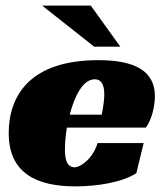

<svg xmlns="http://www.w3.org/2000/svg" viewBox="-20 -655 587 683"><path d="M499 -201C520 -230 531 -277 531 -313C531 -401 462 -441 330 -441C85 -441 11 -313 11 -181C11 -36 115 8 248 8C321 8 413 -5 465 -39L491 -146H327C311 -92 268 -60 245 -60C214 -60 211 -98 211 -123C211 -144 213 -172 218 -201ZM351 -320C351 -290 342 -247 342 -247H228C245 -313 275 -373 317 -373C335 -373 351 -361 351 -320ZM315 -489H408L303 -635H130Z"/></svg>

Font: Racing Sans One
Style: Regular
Weight: 400
Designer: Pablo Impallari, Rodrigo Fuenzalida
Foundry: Pablo Impallari, Rodrigo Fuenzalida
Version: Version 1.001